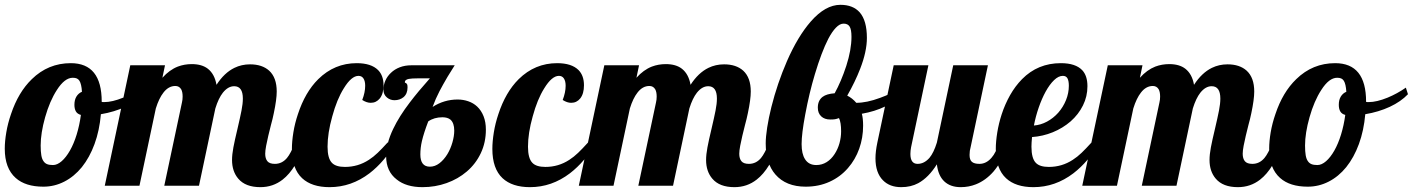

<svg xmlns="http://www.w3.org/2000/svg" viewBox="-34 -771 5865 797"><path d="M31.2 -32.2Q-14.2 -72.3 -14.2 -153.8Q-14.2 -184.6 -7.8 -221.9Q-1.5 -259.3 11.7 -297.4Q42 -388.2 98.1 -442.4Q166 -508.8 259.8 -508.8Q388.2 -508.8 388.2 -349.1V-348.1Q391.1 -347.2 393.1 -347.2H398.9Q432.1 -347.2 477.5 -365.7Q517.6 -382.3 553.2 -407.2L562 -379.9Q532.7 -349.1 486.6 -327.6Q440.4 -306.2 384.8 -296.9Q378.9 -229 358.4 -173.1Q337.9 -117.2 305.7 -77.1Q273.9 -38.1 232.9 -17.1Q191.9 3.9 146 3.9Q71.8 3.9 31.2 -32.2ZM256.3 -146Q272.5 -174.3 284.2 -212.4Q295.9 -250.5 301.8 -293.9Q287.1 -297.9 281 -308.6Q274.9 -319.3 274.9 -335.9Q274.9 -356.4 283.2 -370.1Q291.5 -383.8 306.2 -390.1Q304.2 -421.9 295.9 -435.5Q291.5 -442.4 284.9 -445.3Q278.3 -448.2 268.1 -448.2Q234.4 -448.2 202.1 -397.5Q172.4 -351.6 153.3 -284.2Q134.8 -218.3 134.8 -167Q134.8 -142.1 137.5 -126.5Q140.1 -110.8 146.5 -102.1Q152.3 -93.3 161.6 -89.6Q170.9 -85.9 186 -85.9Q203.6 -85.9 221.9 -101.8Q240.2 -117.7 256.3 -146Z M955.1 -29.3Q929.2 -59.6 929.2 -106.9Q929.2 -129.4 934.8 -159.2Q940.4 -189 951.7 -235.8Q962.9 -283.7 968.5 -312.3Q974.1 -340.8 974.1 -361.8Q974.1 -413.1 938 -413.1Q912.6 -413.1 891.1 -386.2Q873 -363.3 859.9 -320.8L792 0H647.9L721.2 -345.2Q724.1 -356.9 724.1 -370.1Q724.1 -390.1 717.8 -400.9Q709.5 -414.1 693.8 -414.1Q665.5 -414.1 644.5 -386.7Q626 -363.3 612.8 -320.8L544.9 0H400.9L506.8 -500H650.9L640.1 -448.2Q669.4 -481 704.1 -494.6Q731.4 -504.9 762.2 -504.9Q804.2 -504.9 829.1 -485.4Q856.9 -463.4 864.7 -418.9Q897 -468.8 939 -489.3Q968.8 -503.9 1003.9 -503.9Q1054.2 -503.9 1083.5 -477.5Q1114.7 -448.7 1114.7 -391.1Q1114.7 -358.4 1102.5 -300.8Q1097.7 -276.9 1090.8 -252.4Q1078.6 -205.6 1070.8 -166Q1066.9 -145.5 1066.9 -132.8Q1066.9 -112.8 1075.9 -101.8Q1085 -90.8 1106.9 -90.8Q1136.7 -90.8 1157.2 -115.2Q1172.9 -133.8 1190.9 -179.2H1232.9Q1195.8 -69.3 1139.2 -25.4Q1099.1 5.9 1046.9 5.9Q984.9 5.9 955.1 -29.3Z M1220.2 -31.2Q1177.7 -70.8 1177.7 -152.8Q1177.7 -183.6 1183.8 -221.4Q1189.9 -259.3 1202.6 -296.9Q1232.4 -388.2 1287.1 -442.4Q1354.5 -508.8 1446.8 -508.8Q1506.8 -508.8 1535.6 -480Q1558.1 -457 1558.1 -417Q1558.1 -381.8 1542.5 -362.3Q1527.8 -344.2 1504.9 -344.2Q1488.3 -344.2 1469.7 -356Q1481.9 -387.7 1481.9 -415Q1481.9 -434.1 1474.9 -445.1Q1467.8 -456.1 1454.1 -456.1Q1424.8 -456.1 1393.1 -404.3Q1364.3 -358.4 1345.2 -287.6Q1325.7 -218.3 1325.7 -162.1Q1325.7 -113.3 1344.2 -94.7Q1360.4 -78.1 1397.9 -78.1Q1452.1 -78.1 1497.1 -107.4Q1516.1 -119.6 1533.7 -136.5Q1551.3 -153.3 1574.7 -179.2H1608.9Q1561.5 -99.1 1500 -51.8Q1424.3 5.9 1334 5.9Q1260.3 5.9 1220.2 -31.2Z M1612.8 -25.9Q1568.8 -59.6 1568.8 -123Q1568.8 -174.8 1598.1 -235.8Q1623 -288.1 1667.5 -346.2Q1701.2 -390.6 1750.5 -445.8H1701.7Q1674.8 -445.8 1662.6 -443.4Q1646.5 -439.9 1646.5 -430.2Q1646.5 -427.7 1648.4 -427.2Q1653.3 -426.3 1656.2 -420.4Q1657.7 -417 1657.7 -408.2Q1657.7 -381.8 1641.1 -367.7Q1625.5 -355 1603.5 -355Q1585.9 -355 1572.3 -366.2Q1557.6 -378.4 1557.6 -398.9Q1557.6 -418 1565.7 -436.3Q1573.7 -454.6 1588.9 -468.8Q1604 -483.4 1625.5 -491.7Q1647 -500 1673.8 -500H1853.5L1823.7 -452.1Q1803.7 -418 1790.5 -392.6Q1773.9 -360.8 1761.7 -327.1Q1809.6 -357.9 1865.7 -357.9Q1888.7 -357.9 1909.9 -350.6Q1931.2 -343.3 1946.8 -328.6Q1963.9 -312.5 1973.4 -288.3Q1982.9 -264.2 1982.9 -232.9Q1982.9 -179.7 1961.9 -135.3Q1940.9 -90.8 1903.8 -59.1Q1867.2 -27.8 1819.8 -11Q1772.5 5.9 1719.7 5.9Q1652.3 5.9 1612.8 -25.9ZM1823.2 -131.3Q1836.4 -153.3 1844 -179.9Q1851.6 -206.5 1851.6 -229Q1851.6 -260.3 1835.9 -274.4Q1823.7 -284.2 1802.7 -284.2Q1768.1 -284.2 1743.7 -267.1Q1725.6 -220.2 1717.3 -185.1Q1710.9 -157.2 1710.9 -129.9Q1710.9 -79.1 1750.5 -79.1Q1771.5 -79.1 1790 -93.3Q1808.6 -107.4 1823.2 -131.3Z M2052.2 -31.2Q2009.8 -70.8 2009.8 -152.8Q2009.8 -183.6 2015.9 -221.4Q2022 -259.3 2034.7 -296.9Q2064.5 -388.2 2119.1 -442.4Q2186.5 -508.8 2278.8 -508.8Q2338.9 -508.8 2367.7 -480Q2390.1 -457 2390.1 -417Q2390.1 -381.8 2374.5 -362.3Q2359.9 -344.2 2336.9 -344.2Q2320.3 -344.2 2301.8 -356Q2314 -387.7 2314 -415Q2314 -434.1 2306.9 -445.1Q2299.8 -456.1 2286.1 -456.1Q2256.8 -456.1 2225.1 -404.3Q2196.3 -358.4 2177.2 -287.6Q2157.7 -218.3 2157.7 -162.1Q2157.7 -113.3 2176.3 -94.7Q2192.4 -78.1 2230 -78.1Q2284.2 -78.1 2329.1 -107.4Q2348.1 -119.6 2365.7 -136.5Q2383.3 -153.3 2406.7 -179.2H2440.9Q2393.6 -99.1 2332 -51.8Q2256.3 5.9 2166 5.9Q2092.3 5.9 2052.2 -31.2Z M2922.9 -29.3Q2897 -59.6 2897 -106.9Q2897 -129.4 2902.6 -159.2Q2908.2 -189 2919.4 -235.8Q2930.7 -283.7 2936.3 -312.3Q2941.9 -340.8 2941.9 -361.8Q2941.9 -413.1 2905.8 -413.1Q2880.4 -413.1 2858.9 -386.2Q2840.8 -363.3 2827.6 -320.8L2759.8 0H2615.7L2689 -345.2Q2691.9 -356.9 2691.9 -370.1Q2691.9 -390.1 2685.5 -400.9Q2677.2 -414.1 2661.6 -414.1Q2633.3 -414.1 2612.3 -386.7Q2593.8 -363.3 2580.6 -320.8L2512.7 0H2368.7L2474.6 -500H2618.7L2607.9 -448.2Q2637.2 -481 2671.9 -494.6Q2699.2 -504.9 2730 -504.9Q2772 -504.9 2796.9 -485.4Q2824.7 -463.4 2832.5 -418.9Q2864.7 -468.8 2906.7 -489.3Q2936.5 -503.9 2971.7 -503.9Q3022 -503.9 3051.3 -477.5Q3082.5 -448.7 3082.5 -391.1Q3082.5 -358.4 3070.3 -300.8Q3065.4 -276.9 3058.6 -252.4Q3046.4 -205.6 3038.6 -166Q3034.7 -145.5 3034.7 -132.8Q3034.7 -112.8 3043.7 -101.8Q3052.7 -90.8 3074.7 -90.8Q3104.5 -90.8 3125 -115.2Q3140.6 -133.8 3158.7 -179.2H3200.7Q3163.6 -69.3 3106.9 -25.4Q3066.9 5.9 3014.6 5.9Q2952.6 5.9 2922.9 -29.3Z M3184.6 -46.9Q3144.5 -93.3 3144.5 -175.8Q3144.5 -202.6 3150.6 -241.9Q3156.7 -281.2 3168 -326.7Q3192.4 -424.3 3232.9 -517.6Q3277.8 -620.1 3331.5 -681.6Q3392.1 -751 3454.6 -751Q3506.8 -751 3534.7 -719.7Q3564.5 -685.5 3564.5 -613.8Q3564.5 -557.1 3536.6 -485.4Q3515.6 -431.2 3482.9 -374Q3503.9 -363.8 3520.5 -344.2Q3564 -344.2 3619.1 -364.7Q3668.5 -382.3 3703.6 -407.2L3712.9 -379.9Q3685.1 -350.6 3641.1 -329.3Q3597.2 -308.1 3543.5 -298.8Q3548.8 -280.3 3548.8 -249Q3548.8 -199.2 3532.7 -153.8Q3516.6 -108.4 3485.8 -73.2Q3454.1 -36.6 3409.4 -16.4Q3364.7 3.9 3310.5 3.9Q3228.5 3.9 3184.6 -46.9ZM3430.7 -131.8Q3443.8 -151.9 3450.7 -176.5Q3457.5 -201.2 3457.5 -226.1Q3457.5 -263.2 3448.7 -280.8Q3439 -277.3 3432.4 -276.1Q3425.8 -274.9 3412.6 -274.9Q3388.7 -274.9 3374.8 -288.1Q3360.8 -301.3 3360.8 -324.2Q3360.8 -354 3380.9 -369.1Q3397 -381.3 3430.7 -383.8Q3457.5 -432.1 3479 -497.6Q3500.5 -564.5 3500.5 -618.2Q3500.5 -648.4 3492.9 -660.6Q3485.4 -672.9 3467.8 -672.9Q3452.1 -672.9 3436 -656.2Q3419.9 -639.6 3404.3 -609.9Q3376 -554.7 3348.6 -462.9Q3325.2 -385.3 3308.6 -295.9Q3293.5 -215.8 3293.5 -172.9Q3293.5 -132.3 3307.6 -110.4Q3322.8 -85.9 3354.5 -85.9Q3377.9 -85.9 3397.5 -98.1Q3417 -110.4 3430.7 -131.8Z M3631.3 -22.5Q3600.1 -53.7 3600.1 -113.8Q3600.1 -142.1 3607.9 -179.2L3675.8 -500H3819.8L3748 -160.2Q3745.1 -145 3745.1 -131.8Q3745.1 -90.8 3774.9 -90.8Q3802.2 -90.8 3824.2 -115.7Q3841.8 -136.7 3855 -179.2L3922.9 -500H4066.9L3995.1 -160.2Q3990.7 -145.5 3990.7 -127.9Q3990.7 -107.4 4000.5 -99.1Q4010.3 -90.8 4031.7 -90.8Q4059.6 -90.8 4081.5 -115.7Q4101.1 -137.7 4112.8 -179.2H4154.8Q4127.9 -103 4089.8 -58.6Q4057.6 -22 4017.1 -5.9Q3987.3 5.9 3954.1 5.9Q3911.1 5.9 3885.7 -18.1Q3860.4 -42 3855 -88.9Q3820.8 -34.2 3777.8 -10.7Q3747.1 5.9 3707 5.9Q3659.2 5.9 3631.3 -22.5Z M4142.1 -31.2Q4099.6 -70.8 4099.6 -152.8Q4099.6 -183.6 4105.7 -221.2Q4111.8 -258.8 4124 -296.4Q4137.7 -338.4 4158.9 -376Q4180.2 -413.6 4208.5 -442.4Q4273.9 -508.8 4369.6 -508.8Q4430.7 -508.8 4458.5 -479.5Q4480 -456.5 4480 -413.1Q4480 -370.6 4461.4 -333.3Q4442.9 -295.9 4410.2 -267.1Q4377.4 -238.8 4335.9 -221.9Q4294.4 -205.1 4250 -202.1Q4247.6 -176.8 4247.6 -162.1Q4247.6 -113.3 4266.1 -94.7Q4282.2 -78.1 4319.8 -78.1Q4374 -78.1 4418.9 -107.4Q4438 -119.6 4455.6 -136.5Q4473.1 -153.3 4496.6 -179.2H4530.8Q4483.4 -99.1 4421.9 -51.8Q4346.2 5.9 4255.9 5.9Q4182.1 5.9 4142.1 -31.2ZM4358.9 -303.2Q4379.4 -326.7 4391.1 -355.7Q4402.8 -384.8 4402.8 -415Q4402.8 -435.1 4397.2 -445.6Q4391.6 -456.1 4377.9 -456.1Q4359.9 -456.1 4341.6 -438.5Q4323.2 -420.9 4306.2 -390.1Q4290.5 -361.3 4277.8 -324.7Q4265.1 -288.1 4257.8 -250Q4285.6 -252 4312 -266.1Q4338.4 -280.3 4358.9 -303.2Z M5012.7 -29.3Q4986.8 -59.6 4986.8 -106.9Q4986.8 -129.4 4992.4 -159.2Q4998 -189 5009.3 -235.8Q5020.5 -283.7 5026.1 -312.3Q5031.7 -340.8 5031.7 -361.8Q5031.7 -413.1 4995.6 -413.1Q4970.2 -413.1 4948.7 -386.2Q4930.7 -363.3 4917.5 -320.8L4849.6 0H4705.6L4778.8 -345.2Q4781.7 -356.9 4781.7 -370.1Q4781.7 -390.1 4775.4 -400.9Q4767.1 -414.1 4751.5 -414.1Q4723.1 -414.1 4702.1 -386.7Q4683.6 -363.3 4670.4 -320.8L4602.5 0H4458.5L4564.5 -500H4708.5L4697.8 -448.2Q4727.1 -481 4761.7 -494.6Q4789.1 -504.9 4819.8 -504.9Q4861.8 -504.9 4886.7 -485.4Q4914.6 -463.4 4922.4 -418.9Q4954.6 -468.8 4996.6 -489.3Q5026.4 -503.9 5061.5 -503.9Q5111.8 -503.9 5141.1 -477.5Q5172.4 -448.7 5172.4 -391.1Q5172.4 -358.4 5160.2 -300.8Q5155.3 -276.9 5148.4 -252.4Q5136.2 -205.6 5128.4 -166Q5124.5 -145.5 5124.5 -132.8Q5124.5 -112.8 5133.5 -101.8Q5142.6 -90.8 5164.6 -90.8Q5194.3 -90.8 5214.8 -115.2Q5230.5 -133.8 5248.5 -179.2H5290.5Q5253.4 -69.3 5196.8 -25.4Q5156.7 5.9 5104.5 5.9Q5042.5 5.9 5012.7 -29.3Z M5279.8 -32.2Q5234.4 -72.3 5234.4 -153.8Q5234.4 -184.6 5240.7 -221.9Q5247.1 -259.3 5260.3 -297.4Q5290.5 -388.2 5346.7 -442.4Q5414.6 -508.8 5508.3 -508.8Q5636.7 -508.8 5636.7 -349.1V-348.1Q5639.6 -347.2 5641.6 -347.2H5647.5Q5680.7 -347.2 5726.1 -365.7Q5766.1 -382.3 5801.8 -407.2L5810.5 -379.9Q5781.2 -349.1 5735.1 -327.6Q5689 -306.2 5633.3 -296.9Q5627.4 -229 5606.9 -173.1Q5586.4 -117.2 5554.2 -77.1Q5522.5 -38.1 5481.4 -17.1Q5440.4 3.9 5394.5 3.9Q5320.3 3.9 5279.8 -32.2ZM5504.9 -146Q5521 -174.3 5532.7 -212.4Q5544.4 -250.5 5550.3 -293.9Q5535.6 -297.9 5529.5 -308.6Q5523.4 -319.3 5523.4 -335.9Q5523.4 -356.4 5531.7 -370.1Q5540 -383.8 5554.7 -390.1Q5552.7 -421.9 5544.4 -435.5Q5540 -442.4 5533.4 -445.3Q5526.9 -448.2 5516.6 -448.2Q5482.9 -448.2 5450.7 -397.5Q5420.9 -351.6 5401.9 -284.2Q5383.3 -218.3 5383.3 -167Q5383.3 -142.1 5386 -126.5Q5388.7 -110.8 5395 -102.1Q5400.9 -93.3 5410.2 -89.6Q5419.4 -85.9 5434.6 -85.9Q5452.1 -85.9 5470.5 -101.8Q5488.8 -117.7 5504.9 -146Z"/></svg>

Font: Pattaya
Style: Regular
Weight: 400
Designer: Pablo Impallari / Thai characters Designed by Thanarat Vachiruckul and Suppakit Chalermlarp
Foundry: Pablo Impallari
Version: Version 2.000